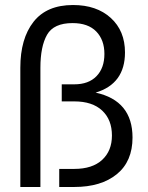

<svg xmlns="http://www.w3.org/2000/svg" viewBox="-20 -745 591 765"><path d="M61 -475Q61 -591 113.5 -658Q166 -725 271 -725Q365 -725 421.5 -673.5Q478 -622 478 -536Q478 -411 361 -376Q508 -344 508 -197Q508 -102 445.5 -51Q383 0 276 0H216V-72H276Q348 -72 387 -108Q426 -144 426 -205Q426 -268 387 -304.5Q348 -341 276 -341H226V-409H276Q333 -409 364.5 -441.5Q396 -474 396 -530Q396 -586 363.5 -619.5Q331 -653 269 -653Q194 -653 167.5 -606.5Q141 -560 141 -475V0H61Z"/></svg>

Font: TASA Orbiter Display
Style: Regular
Weight: 400
Designer: Weizhong Zhang
Version: Version 1.000;Glyphs 3.1.2 (3151)